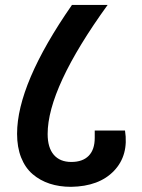

<svg xmlns="http://www.w3.org/2000/svg" viewBox="-20 -725 561 758"><path d="M168.1 -195.9Q168.1 -142.1 192.4 -113.8Q216.8 -85.6 261.5 -85.6Q306.3 -85.6 330.1 -109.9Q354 -134.2 354 -180.7V-209.8H473.5Q488.7 -112.1 430.1 -50.6Q371.4 10.9 260.6 12.6Q214.2 12.6 175.9 0Q137.7 -12.6 108.6 -37.6Q79.5 -62.6 63.4 -103.2Q47.4 -143.8 47.4 -196.8Q47.4 -393.6 264.1 -705.5H404.9Q168.1 -377.9 168.1 -195.9Z"/></svg>

Font: Puralecka Narrow
Style: Bold
Weight: 700
Designer: Hector Gatti, Marcela Romero, Pablo Cosgaya and Nicolas Silva
Version: Version 1.004;PS 001.004;hotconv 1.0.70;makeotf.lib2.5.58329